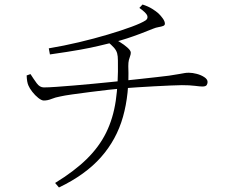

<svg xmlns="http://www.w3.org/2000/svg" viewBox="-20 -784 1040 850"><path d="M611 -764Q636 -756 653.5 -745Q671 -734 680 -726Q689 -718 699.5 -704Q710 -690 710 -679Q710 -672 702 -669Q694 -666 682 -664Q670 -662 658 -657Q631 -646 602 -635Q573 -624 542.5 -614Q512 -604 480 -596Q450 -589 417.5 -581Q385 -573 335 -564Q285 -555 201 -543L196 -570Q262 -581 329.5 -597Q397 -613 457.5 -631Q518 -649 562.5 -665.5Q607 -682 625 -694Q636 -702 632 -714.5Q628 -727 597 -749ZM224 26Q309 -26 364 -80Q419 -134 450 -197Q481 -260 492.5 -338Q504 -416 502 -516Q502 -536 498.5 -548.5Q495 -561 484.5 -573Q474 -585 453 -602L476 -616Q491 -610 510.5 -598Q530 -586 544.5 -573Q559 -560 559 -551Q559 -543 556 -535.5Q553 -528 550.5 -518Q548 -508 548 -491Q553 -368 524.5 -267Q496 -166 427 -88Q358 -10 241 46ZM98 -450 115 -456Q129 -434 142.5 -415.5Q156 -397 174 -397Q194 -397 229.5 -399.5Q265 -402 307 -405.5Q349 -409 391 -413Q433 -417 467.5 -420.5Q502 -424 521 -426Q555 -430 596 -434Q637 -438 673 -442.5Q709 -447 728 -449Q760 -454 774.5 -456.5Q789 -459 797 -460.5Q805 -462 816 -462Q832 -462 851 -457Q870 -452 884.5 -442.5Q899 -433 899 -421Q899 -414 895 -407.5Q891 -401 876 -401Q866 -401 843 -404Q820 -407 785 -407Q769 -407 736 -405.5Q703 -404 664 -402Q625 -400 588 -397.5Q551 -395 525 -393Q500 -391 460.5 -386.5Q421 -382 378 -376.5Q335 -371 299.5 -366Q264 -361 247 -357Q225 -353 208 -346Q191 -339 174 -339Q164 -339 149.5 -350.5Q135 -362 123 -377.5Q111 -393 106 -405Q99 -420 98 -450Z"/></svg>

Font: Early Summer Mincho VF
Style: Regular
Weight: 250
Designer: GuiWonder
Version: Version 1.002